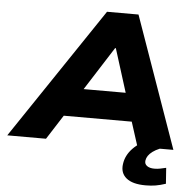

<svg xmlns="http://www.w3.org/2000/svg" viewBox="-110 -765 1039 1027"><g transform="rotate(5 409.0 -251.5)"><path d="M-51 0 423 -705H592L841 0H648L587 -190L653 -131H192L278 -189L157 0ZM483 -515 307 -239 280 -282H614L574 -238L487 -515ZM709 202Q639 202 605.5 174.5Q572 147 579 99Q585 52 621.5 14Q658 -24 722 -48L768 0Q746 9 730.5 20.5Q715 32 707 44Q699 56 697 69Q694 88 708.5 98.5Q723 109 748 109Q765 109 779 106Q793 103 811 99L817 184Q787 194 762.5 198Q738 202 709 202Z"/></g></svg>

Font: Nunito Sans 10pt SemiExpanded Black
Style: Italic
Weight: 900
Width: 6
Italic angle: -9°
Designer: Vernon Adams
Foundry: Vernon Adams
Version: Version 3.101;gftools[0.9.27]